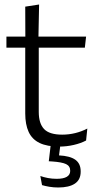

<svg xmlns="http://www.w3.org/2000/svg" viewBox="-20 -641 436 852"><path d="M242.5 9.5Q189 9.5 155.8 -6.5Q122.5 -22.5 107.2 -55.5Q92 -88.5 92 -137.5V-455.5H152V-144.5Q152 -93 175.8 -68.2Q199.5 -43.5 256 -43.5Q286 -43.5 314.2 -50.5Q342.5 -57.5 367.5 -70.5L362 -17.5Q338.5 -5 307 2.2Q275.5 9.5 242.5 9.5ZM8.5 -429.5V-478.5H362L356.5 -429.5ZM92.5 -471.5 92 -611.5 153.5 -621 150.5 -471.5ZM249 -6 239.5 67 212.5 48Q218.5 48 226.5 48Q234.5 48 241.5 48.5Q291 51 314.5 68Q338 85 338 119V121Q338 156.5 312.2 173.8Q286.5 191 238.5 191Q218 191 199 187.8Q180 184.5 166.5 180.5L159 140Q174.5 145.5 192.8 149Q211 152.5 231.5 152.5Q261.5 152.5 276.5 143.5Q291.5 134.5 291.5 117.5V116.5Q291.5 96 273.2 87.2Q255 78.5 211.5 75.5Q206.5 75 202.8 75Q199 75 196.5 74.5L206 -6Z"/></svg>

Font: Anek Latin Light
Style: Regular
Weight: 300
Designer: Yesha Goshar
Foundry: Ek Type
Version: Version 1.003